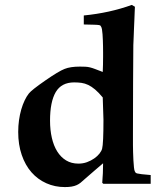

<svg xmlns="http://www.w3.org/2000/svg" viewBox="-20 -739 651 772"><path d="M585.9 -35.2V0H483.4H395.5L391.1 -3.9L393.6 -42.5L394.5 -82.5Q377.4 -68.4 359.4 -52.5Q341.3 -36.6 320.8 -19Q312 -10.7 304.4 -4.6Q296.9 1.5 288.1 5.4Q279.3 9.3 268.1 11.2Q256.8 13.2 240.7 13.2Q200.7 13.2 166.3 -2.2Q131.8 -17.6 106.7 -46.1Q81.5 -74.7 67.4 -116Q53.2 -157.2 53.2 -208.5Q53.2 -232.9 56.4 -255.6Q59.6 -278.3 65.4 -298.6Q71.3 -318.8 79.1 -335.2Q86.9 -351.6 96.2 -363.3Q106.9 -377 161.6 -415Q215.8 -452.6 239.7 -461.9Q262.7 -471.2 301.3 -471.2Q314.9 -471.2 324 -470.7Q333 -470.2 342 -468Q351.1 -465.8 362.5 -461.4Q374 -457 393.1 -449.7Q394.5 -478.5 394.5 -509.8Q394.5 -516.6 394.5 -527.6Q394.5 -538.6 394.3 -551.3Q394 -564 393.6 -576.9Q393.1 -589.8 392.3 -601.1Q391.6 -612.3 390.1 -620.4Q388.7 -628.4 386.7 -631.3Q384.8 -634.3 384 -635.7Q383.3 -637.2 377.9 -638.2Q372.6 -639.2 358.9 -639.6Q345.2 -640.1 316.9 -640.6V-676.8Q420.9 -687 509.8 -719.2L522.5 -711.9Q522 -704.1 521.5 -689.9Q521 -675.8 520.3 -659.2Q519.5 -642.6 518.8 -625.2Q518.1 -607.9 517.6 -593.5Q517.1 -579.1 516.6 -569.3Q516.1 -559.6 516.1 -558.1Q515.1 -494.1 515.1 -405.3Q515.1 -316.4 514.6 -201.2V-155.8Q514.6 -144 515.1 -127.2Q515.6 -110.4 516.4 -94.5Q517.1 -78.6 518.6 -66.2Q520 -53.7 522 -50.3Q523.9 -46.9 525.1 -44.9Q526.4 -43 532 -41.5Q537.6 -40 549.8 -38.6Q562 -37.1 585.9 -35.2ZM393.1 -347.2Q376.5 -367.2 362.3 -379.2Q348.1 -391.1 334.7 -397.5Q321.3 -403.8 307.6 -405.8Q293.9 -407.7 278.3 -407.7Q227.1 -407.7 204.1 -368.7Q181.2 -329.6 181.2 -253.9Q181.2 -216.3 188.5 -184.6Q195.8 -152.8 210.2 -129.9Q224.6 -106.9 245.8 -94Q267.1 -81.1 295.4 -81.1Q313.5 -81.1 329.6 -86.9Q345.7 -92.8 358.6 -101.8Q371.6 -110.8 379.9 -121.3Q388.2 -131.8 390.6 -141.1Q396 -161.6 396 -257.3Z"/></svg>

Font: XB Kayhan
Style: Bold
Weight: 700
Designer: Behnam
Foundry: Irmug
Version: Version 7.300 2009